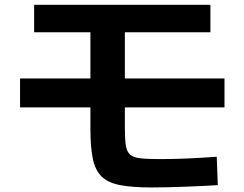

<svg xmlns="http://www.w3.org/2000/svg" viewBox="-20 -754 1040 817"><path d="M627 43.7Q544.3 43.7 492.5 34Q440.7 24.3 413 -2.2Q385.4 -28.7 375 -78.3Q364.7 -128 364.7 -207V-616.7H125.3V-733.7H875.3V-616.7H511.3V-210Q511.3 -163 515.3 -136.1Q519.3 -109.3 533.1 -96.6Q547 -84 576.5 -80.5Q606 -77 657.7 -77Q717.3 -77 774.8 -79.5Q832.3 -82 902.3 -87L906.7 33.7Q884.3 35.3 849.7 37Q815 38.7 775.3 40.2Q735.7 41.7 696.8 42.7Q658 43.7 627 43.7ZM65.3 -297V-420H935.3V-297Z"/></svg>

Font: M PLUS 2 Thin
Style: Regular
Weight: 100
Designer: Coji Morishita
Foundry: UNDERFOREST DESIGN
Version: Version 1.001